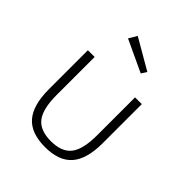

<svg xmlns="http://www.w3.org/2000/svg" viewBox="-197 -802 932 932"><g transform="rotate(45 269.0 -336.0)"><path d="M84 -198.2V-465.3H130.4V-204.6Q130.4 -108.9 162.6 -67.4Q194.8 -25.9 269 -25.9Q343.3 -25.9 375.5 -67.4Q407.7 -108.9 407.7 -204.6V-465.3H454.1V-198.2Q454.1 -88.4 409.4 -36.9Q364.7 14.6 269 14.6Q173.3 14.6 128.7 -36.9Q84 -88.4 84 -198.2ZM181.2 -643.6 206.1 -685.5 362.8 -594.7 345.2 -566.9Z"/></g></svg>

Font: Spartan MB Light
Style: Regular
Weight: 300
Designer: Matt Bailey, Mirko Velimirovic
Foundry: Matt Bailey
Version: Version 1.005